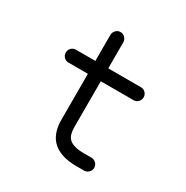

<svg xmlns="http://www.w3.org/2000/svg" viewBox="-150 -766 860 889"><g transform="rotate(30 280.0 -322.0)"><path d="M243 -642H244Q258 -642 268 -631.5Q278 -621 278 -607V-606V-468H452Q452 -468 453 -468Q467 -468 477 -458Q487 -448 487 -433.5Q487 -419 477 -409Q467 -399 453 -399Q452 -399 452 -399H278V-154Q278 -113 295 -95Q317 -71 377 -71H416H417Q431 -71 441.5 -61Q452 -51 452 -36.5Q452 -22 441.5 -12Q431 -2 417 -2Q417 -2 416 -2H377Q287 -2 244 -47Q209 -85 209 -154V-399Q106 -399 106 -399Q106 -399 105 -399Q91 -399 81 -409Q71 -419 71 -433.5Q71 -448 81 -458Q91 -468 105 -468Q106 -468 106 -468H209Q209 -606 209 -606V-607Q209 -621 219 -631.5Q229 -642 243 -642Z"/></g></svg>

Font: Brass Mono
Style: Regular
Weight: 400
Monospace: yes
Version: Version 1.100; ttfautohint (v1.8.3) -l 8 -r 50 -G 200 -x 14 